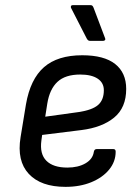

<svg xmlns="http://www.w3.org/2000/svg" viewBox="-20 -715 544 747"><path d="M235 12Q139 12 92 -38.5Q45 -89 60 -181L81 -309Q98 -407 151 -453.5Q204 -500 300 -500Q385 -500 428 -466Q471 -432 471 -369Q471 -296 424 -257.5Q377 -219 297 -209L144 -190L141 -168Q134 -116 160.5 -89.5Q187 -63 242 -63Q284 -63 312.5 -79.5Q341 -96 345 -124Q347 -135 356 -135H421Q430 -135 430 -125Q430 -86 404.5 -55Q379 -24 335 -6Q291 12 235 12ZM156 -261 286 -279Q339 -287 361.5 -306.5Q384 -326 384 -364Q384 -393 360 -409Q336 -425 292 -425Q234 -425 203.5 -396.5Q173 -368 164 -312ZM330 -556Q325 -556 322 -559Q319 -562 317 -566L256 -685Q255 -689 256.5 -692Q258 -695 263 -695H332Q337 -695 339.5 -692.5Q342 -690 344 -685L389 -566Q391 -562 388.5 -559Q386 -556 381 -556Z"/></svg>

Font: Sofia Sans Hairline
Style: Italic
Weight: 1
Italic angle: -9°
Designer: Botio Nikoltchev, Ani Petrova
Foundry: lettersoup
Version: Version 4.102